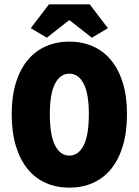

<svg xmlns="http://www.w3.org/2000/svg" viewBox="-20 -854 640 886"><path d="M300 12Q241 12 192 -9.5Q143 -31 108 -73.5Q73 -116 53.5 -179.5Q34 -243 34 -328Q34 -410 53.5 -472.5Q73 -535 108 -577Q143 -619 192 -640.5Q241 -662 300 -662Q359 -662 408 -640.5Q457 -619 492 -577Q527 -535 546.5 -472.5Q566 -410 566 -328Q566 -243 546.5 -179.5Q527 -116 492 -73.5Q457 -31 408 -9.5Q359 12 300 12ZM300 -136Q342 -136 366 -183Q390 -230 390 -328Q390 -422 366 -468Q342 -514 300 -514Q258 -514 234 -468Q210 -422 210 -328Q210 -230 234 -183Q258 -136 300 -136ZM196 -680 122 -724 206 -834H394L478 -724L404 -680L302 -760H298Z"/></svg>

Font: Source Code Pro Black
Style: Regular
Weight: 900
Monospace: yes
Designer: Paul D. Hunt, Teo Tuominen
Foundry: Adobe Systems Incorporated
Version: Version 2.030;PS 1.000;hotconv 16.6.51;makeotf.lib2.5.65220